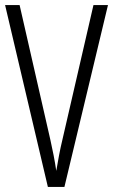

<svg xmlns="http://www.w3.org/2000/svg" viewBox="-20 -827 444 754"><path d="M404 -807H347L225 -278C215 -237 208 -197 201 -156C195 -197 187 -237 178 -277L57 -807H0L168 -93H233Z"/></svg>

Font: Noto Sans Kannada UI ExtraCondensed Light
Style: Regular
Weight: 300
Width: 2
Designer: Jelle Bosma - Monotype Design Team
Foundry: Monotype Imaging Inc.
Version: Version 2.005